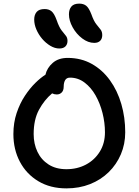

<svg xmlns="http://www.w3.org/2000/svg" viewBox="-20 -1031 767 1061"><path d="M347 10Q258 10 192 -29.5Q126 -69 90 -137Q54 -205 54 -290Q54 -353 72 -406.5Q90 -460 117.5 -501.5Q145 -543 175 -572.5Q205 -602 231 -618Q240 -656 271.5 -683.5Q303 -711 354 -711Q428 -711 487 -678Q546 -645 587.5 -587.5Q629 -530 650.5 -456Q672 -382 672 -300Q672 -235 648 -178.5Q624 -122 580.5 -79.5Q537 -37 477.5 -13.5Q418 10 347 10ZM166 -290Q166 -236 187 -192Q208 -148 248.5 -122Q289 -96 347 -96Q407 -96 455 -121.5Q503 -147 531.5 -193Q560 -239 560 -300Q560 -353 546.5 -406.5Q533 -460 508 -504Q483 -548 447 -575Q411 -602 367 -602Q348 -602 340 -588Q332 -574 332 -553Q332 -531 321 -520Q310 -509 294 -509Q280 -509 268 -515Q225 -479 195.5 -424.5Q166 -370 166 -290ZM501 -794Q467 -794 434.5 -818.5Q402 -843 381.5 -880Q361 -917 361 -952Q361 -979 374.5 -995Q388 -1011 418 -1011Q441 -1011 456 -999.5Q471 -988 485 -952Q498 -915 512 -897.5Q526 -880 535.5 -868Q545 -856 545 -837Q545 -817 533.5 -805.5Q522 -794 501 -794ZM308 -763Q283 -763 258 -778Q233 -793 213 -816.5Q193 -840 181 -868Q169 -896 169 -923Q169 -949 182.5 -965Q196 -981 227 -981Q250 -981 265 -968.5Q280 -956 293 -920Q306 -882 320 -863.5Q334 -845 343.5 -834Q353 -823 353 -805Q353 -786 341.5 -774.5Q330 -763 308 -763Z"/></svg>

Font: Shantell Sans Normal
Style: Regular
Weight: 500
Designer: Stephen Nixon, Anya Danilova, Shantell Martin
Foundry: Arrow Type
Version: Version 1.009;[a7da0bfa3]